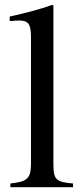

<svg xmlns="http://www.w3.org/2000/svg" viewBox="-20 -782 351 802"><path d="M20.5 -712.9Q49.8 -719.7 72.8 -725.1Q95.7 -730.5 116.7 -736.3Q137.7 -742.2 157.2 -748Q176.8 -753.9 198.2 -761.7L203.1 -758.8V-93.8Q203.1 -70.3 206.1 -56.2Q209 -42 217.8 -33.7Q226.6 -25.4 242.7 -21.5Q258.8 -17.6 285.2 -15.6V0H23.4V-15.6Q49.8 -18.6 66.4 -22.9Q83 -27.3 92.8 -36.6Q102.5 -45.9 106 -60.5Q109.4 -75.2 109.4 -97.7V-628.9Q109.4 -668 99.1 -682.1Q88.9 -696.3 62.5 -696.3Q54.7 -696.3 45.4 -695.8Q36.1 -695.3 27.3 -694.3H20.5Z"/></svg>

Font: BabelStone Tibetan Slim
Style: Regular
Weight: 400
Designer: Christopher J. Fynn
Foundry: BabelStone
Version: Version 10.011 October 1, 2023